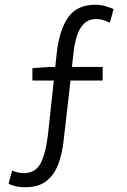

<svg xmlns="http://www.w3.org/2000/svg" viewBox="-20 -689 532 806"><path d="M87 97Q43 97 16 82L31 27Q53 37 81 38Q130 37 151 -4.5Q172 -46 181 -121L206 -351H116V-403L185 -408H212L218 -465Q229 -563 266 -616Q303 -669 380 -669Q403 -669 423 -663Q443 -657 457 -651L441 -594Q430 -599 416 -604Q402 -609 383 -609Q352 -609 332.5 -589.5Q313 -570 303 -538.5Q293 -507 289 -471L282 -408H411V-351H276L248 -107Q242 -45 224.5 0.5Q207 46 174 71.5Q141 97 87 97Z"/></svg>

Font: Assistant
Style: Regular
Weight: 400
Designer: Hebrew By Ben Nathan, Latin by Paul Hunt
Version: Version 3.000